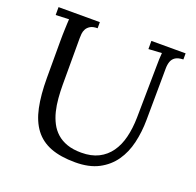

<svg xmlns="http://www.w3.org/2000/svg" viewBox="-125 -833 1003 981"><g transform="rotate(20 376.0 -342.0)"><path d="M650.4 -312Q649.9 -246.6 636 -187.3Q622.1 -127.9 590.6 -82.8Q559.1 -37.6 507.8 -10.7Q456.5 16.1 381.3 16.1Q301.3 16.1 247.1 -4.9Q192.9 -25.9 159.9 -69.6Q127 -113.3 112.8 -180.7Q98.6 -248 98.6 -340.8V-543.9Q98.6 -557.1 98.9 -573.2Q99.1 -589.4 99.9 -605.5Q100.6 -621.6 101.1 -636Q101.6 -650.4 102.5 -660.2L30.8 -657.2V-700.2H255.4V-667Q230 -667 216.1 -658.4Q202.1 -649.9 195.6 -637.7Q189 -625.5 187.7 -611.8Q186.5 -598.1 186.5 -587.9V-335.9Q186.5 -298.8 189.5 -262.5Q192.4 -226.1 200.4 -193.4Q208.5 -160.6 222.9 -132.8Q237.3 -105 260.3 -84.5Q283.2 -64 315.9 -52.5Q348.6 -41 393.6 -41Q447.8 -41 486.6 -60.5Q525.4 -80.1 550.5 -115.5Q575.7 -150.9 587.6 -199.7Q599.6 -248.5 600.6 -307.1L604.5 -587.9Q604.5 -629.9 607.4 -660.2L535.6 -655.8V-700.2H721.7V-667Q693.4 -666 679 -656.5Q664.6 -647 658.7 -630.9Q652.8 -614.7 652.6 -592.8Q652.3 -570.8 652.3 -543.9Z"/></g></svg>

Font: Parastoo FD
Style: FD
Weight: 400
Foundry: Saber Rastikerdar (saber.rastikerdar@gmail.com)
Version: Version 2.0.1